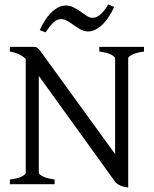

<svg xmlns="http://www.w3.org/2000/svg" viewBox="-20 -825 689 860"><path d="M24.4 0V-21Q60.5 -25.4 77.9 -34.7Q95.2 -43.9 95.2 -50.8V-561Q79.1 -576.2 61.3 -583.7Q43.5 -591.3 24.4 -594.2V-615.2H127.9Q135.3 -615.2 139.9 -614Q144.5 -612.8 149.4 -608.9Q154.3 -605 159.9 -597.4Q165.5 -589.8 174.8 -577.1L495.6 -134.8V-564Q495.6 -569.8 479.7 -579.3Q463.9 -588.9 424.8 -594.2V-615.2H625V-594.2Q589.8 -589.4 572 -580.1Q554.2 -570.8 554.2 -564V14.6Q529.8 11.7 515.9 4.9Q502 -2 496.1 -10.3L153.8 -484.9V-50.8Q153.8 -44.9 170.2 -35.6Q186.5 -26.4 224.6 -21V0ZM491.2 -793.9Q482.4 -773.9 470.2 -754.4Q458 -734.9 443.1 -719.2Q428.2 -703.6 410.6 -693.8Q393.1 -684.1 374 -684.1Q356.9 -684.1 341.6 -692.6Q326.2 -701.2 311.5 -711.7Q296.9 -722.2 282.5 -730.7Q268.1 -739.3 253.9 -739.3Q234.4 -739.3 218.3 -723.4Q202.1 -707.5 184.1 -680.2L158.2 -689.9Q167 -710 179 -729.7Q190.9 -749.5 206.1 -765.1Q221.2 -780.8 238.5 -790.5Q255.9 -800.3 274.9 -800.3Q293.5 -800.3 310.1 -791.7Q326.7 -783.2 341.3 -772.7Q356 -762.2 369.1 -753.7Q382.3 -745.1 394 -745.1Q412.6 -745.1 430.4 -760.7Q448.2 -776.4 464.8 -805.2Z"/></svg>

Font: Gentium Plus Viet
Style: Regular
Weight: 400
Designer: J. Victor Gaultney, Annie Olsen, Iska Routamaa, Becca Hirsbrunner
Foundry: SIL International
Version: Version 5.000